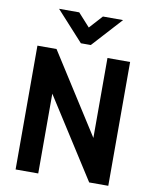

<svg xmlns="http://www.w3.org/2000/svg" viewBox="-98 -996 851 1069"><g transform="rotate(10 327.0 -461.5)"><path d="M301 -755 148 -923H262L329 -849L396 -923H510L357 -755ZM65 0V-700H173L461 -248V-700H589V0H481L193 -451V0Z"/></g></svg>

Font: Haskoy Bold
Style: Regular
Weight: 700
Designer: Ertekin Erdin
Foundry: Ertekin Erdin
Version: Version 1.500; ttfautohint (v1.8.3)